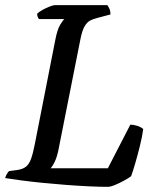

<svg xmlns="http://www.w3.org/2000/svg" viewBox="-31 -724 596 744"><path d="M386 0Q355 0 313 -2Q271 -4 225 -7.5Q179 -11 134 -15.5Q89 -20 51 -25Q13 -30 -11 -34Q-9 -42 -4.5 -49.5Q0 -57 4 -61L34 -65Q57 -68 69.5 -78Q82 -88 89.5 -109Q97 -130 104 -166L183 -568Q191 -610 202.5 -628.5Q214 -647 218 -650H120Q117 -654 115 -659Q113 -664 113 -671Q120 -678 133.5 -685.5Q147 -693 161 -698.5Q175 -704 181 -704H385Q388 -700 392.5 -691Q397 -682 397 -668L348 -655Q331 -651 318.5 -644.5Q306 -638 296.5 -621.5Q287 -605 280 -569L195 -141Q189 -113 180.5 -96Q172 -79 165 -72H387L474 -241Q486 -241 500.5 -236.5Q515 -232 524 -224Q520 -194 511 -158Q502 -122 493 -91Q484 -60 477 -41Q466 -33 448.5 -23.5Q431 -14 414 -7Q397 0 386 0Z"/></svg>

Font: Texturina 12pt Medium
Style: Italic
Weight: 500
Italic angle: -11°
Designer: Guillermo Torres Carreño
Foundry: Omnibus-Type
Version: Version 1.002